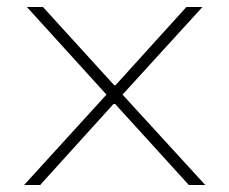

<svg xmlns="http://www.w3.org/2000/svg" viewBox="-20 -530 657 550"><path d="M49 0 285 -259 57 -510H103L307 -286H311L514 -510H560L331 -259L568 0H521L310 -232H305L95 0Z"/></svg>

Font: Saira Expanded Thin
Style: Regular
Weight: 250
Width: 7
Designer: Hector Gatti with collaboration of the Omnibus-Type team
Foundry: Omnibus-Type
Version: Version 1.101